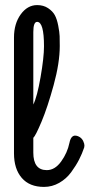

<svg xmlns="http://www.w3.org/2000/svg" viewBox="-20 -707 352 755"><path d="M111 -581V-296Q126 -326 139.5 -403.5Q153 -481 153 -525Q153 -621 126 -621Q111 -621 111 -581ZM253 -145Q260 -181 285 -172Q305 -165 311 -142Q313 -134 311 -127Q303 -103 291 -79.5Q279 -56 260 -30Q241 -4 213 12Q185 28 153 28Q96 28 65.5 -7.5Q35 -43 35 -104V-559Q35 -614 61.5 -650.5Q88 -687 126 -687Q151 -687 169 -675Q187 -663 195.5 -647.5Q204 -632 209 -606Q214 -580 214.5 -565Q215 -550 215 -526Q215 -460 191 -372.5Q167 -285 143.5 -229Q120 -173 111 -165V-107Q111 -38 164 -38Q196 -38 220.5 -72Q245 -106 253 -145Z"/></svg>

Font: Grand Hotel
Style: Regular
Weight: 400
Designer: Brian J. Bonislawsky & Jim Lyles for Astigmatic (AOETI)
Foundry: Astigmatic (AOETI)
Version: Version 001.000